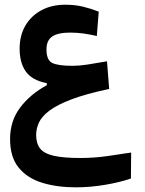

<svg xmlns="http://www.w3.org/2000/svg" viewBox="-20 -492 626 827"><path d="M306.6 314.9Q226.1 314.9 162.1 295.4Q98.1 275.9 60.8 230.5Q23.4 185.1 23.4 106.9Q23.4 28.8 66.9 -28.8Q110.4 -86.4 181.6 -125V-133.8Q118.2 -146 91.3 -183.8Q64.5 -221.7 64.5 -282.2Q64.5 -338.4 88.9 -380.9Q113.3 -423.3 157.7 -447.5Q202.1 -471.7 261.2 -471.7Q302.7 -471.7 337.2 -463.4Q371.6 -455.1 405.3 -441.9L397 -336.9Q367.2 -343.8 339.4 -347.7Q311.5 -351.6 282.7 -351.6Q229.5 -351.6 204.8 -334.7Q180.2 -317.9 180.2 -278.8Q180.2 -232.9 205.3 -220.7Q230.5 -208.5 293 -208.5Q319.8 -208.5 354.7 -213.6Q389.6 -218.8 440.9 -228L450.2 -108.9Q349.1 -87.4 287.1 -63.7Q225.1 -40 192.1 -14.9Q159.2 10.3 147.5 36.4Q135.7 62.5 135.7 89.4Q135.7 126 152.8 147.7Q169.9 169.4 211.7 179Q253.4 188.5 326.2 188.5Q383.8 188.5 439.9 180.7Q496.1 172.9 544.9 165L543.9 276.9Q497.6 293 433.1 304Q368.7 314.9 306.6 314.9Z"/></svg>

Font: Cascadia Mono NF SemiBold
Style: Regular
Weight: 600
Monospace: yes
Designer: Aaron Bell
Foundry: Saja Typeworks
Version: Version 2404.023; ttfautohint (v1.8.4)